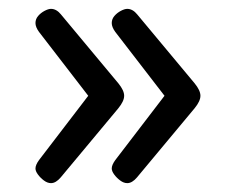

<svg xmlns="http://www.w3.org/2000/svg" viewBox="-20 -474 510 433"><path d="M267 -61Q259 -61 251 -67Q243 -73 237.5 -80.5Q232 -88 232 -94Q232 -102 240 -113L351 -258L240 -402Q232 -413 232 -422Q232 -431 238 -438Q244 -445 252.5 -449.5Q261 -454 267 -454Q279 -454 289 -442L419 -286Q432 -270 432 -258Q432 -246 419 -230L289 -74Q278 -61 267 -61ZM95 -61Q87 -61 79 -67Q71 -73 65.5 -80.5Q60 -88 60 -94Q60 -102 68 -113L179 -258L68 -402Q60 -413 60 -422Q60 -431 66 -438Q72 -445 80.5 -449.5Q89 -454 95 -454Q107 -454 117 -442L247 -286Q260 -270 260 -258Q260 -246 247 -230L117 -74Q106 -61 95 -61Z"/></svg>

Font: Asap
Style: Regular
Weight: 400
Designer: Pablo Cosgaya
Foundry: Omnibus-Type
Version: Version 3.001